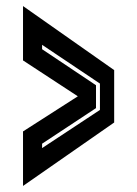

<svg xmlns="http://www.w3.org/2000/svg" viewBox="-20 -613 453 634"><path d="M56 1V-179L237 -295L56 -413.5V-593L357 -381.5V-208.5ZM119 -124 310 -250V-337L119 -465V-450.5L297 -331.5V-256L119 -138.5Z"/></svg>

Font: Tourney Condensed Regular
Style: Bold
Weight: 700
Width: 3
Designer: Tyler Finck
Foundry: Etcetera Type Co
Version: Version 1.010; ttfautohint (v1.8.3)